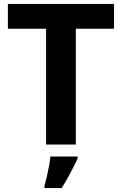

<svg xmlns="http://www.w3.org/2000/svg" viewBox="-20 -734 619 975"><path d="M365 0H214V-588H20V-714H559V-588H365ZM374 71Q364 93 351.5 117.5Q339 142 324.5 168Q310 194 293 221H206V208Q212 188 218 162Q224 136 229 109Q234 82 236 61H374Z"/></svg>

Font: Noto Sans Kawi
Style: Bold
Weight: 700
Designer: Fadhl Haqq
Version: Version 1.000